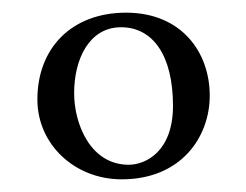

<svg xmlns="http://www.w3.org/2000/svg" viewBox="-20 -586 389 303"><path d="M39 -429C39 -358 98 -303 172 -303C266 -303 311 -370 311 -435C311 -504 266 -566 179 -566C93 -566 39 -510 39 -429ZM171 -543C221 -543 253 -499 253 -419C253 -347 210 -326 183 -326C123 -326 97 -390 97 -439C97 -493 121 -543 171 -543Z"/></svg>

Font: Libertinus Serif Display
Style: Regular
Weight: 400
Designer: Philipp H. Poll
Foundry: Khaled Hosny
Version: Version 6.1